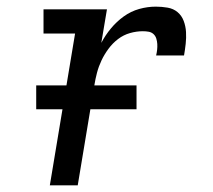

<svg xmlns="http://www.w3.org/2000/svg" viewBox="-20 -558 640 578"><path d="M130 0 206 -457H111V-530H302L285 -429Q297 -452 314 -472.5Q331 -493 352.5 -508.5Q374 -524 399 -531Q424 -538 449 -538Q467 -538 484.5 -535Q502 -532 514.5 -521.5Q527 -511 533 -495Q539 -479 540 -461.5Q541 -444 539 -426Q537 -408 534 -391H450Q452 -399 453 -408Q454 -417 453.5 -425.5Q453 -434 450.5 -442Q448 -450 442 -455.5Q436 -461 427.5 -462.5Q419 -464 410 -464Q391 -464 371.5 -458.5Q352 -453 335.5 -440.5Q319 -428 306.5 -411Q294 -394 285.5 -376Q277 -358 272 -339Q267 -320 264 -301L214 0ZM391 -229H89V-301H391Z"/></svg>

Font: Iosevka Curly Slab Extended
Style: Italic
Weight: 400
Width: 7
Italic angle: -9°
Monospace: yes
Designer: Belleve Invis
Foundry: Belleve Invis
Version: Version 11.1.0; ttfautohint (v1.8.3)